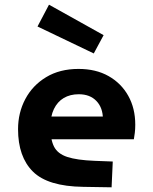

<svg xmlns="http://www.w3.org/2000/svg" viewBox="-20 -786 654 819"><path d="M383 -100 461 -97 456 13 335 11Q184 9 120.5 -54Q57 -117 57 -235Q57 -305 88 -363.5Q119 -422 177 -457Q235 -492 315 -492Q389 -492 443 -461.5Q497 -431 527 -377.5Q557 -324 557 -254Q557 -235 555 -219Q553 -203 551 -192H153V-289H494L419 -278Q419 -326 391.5 -355Q364 -384 316 -384Q279 -384 252 -368Q225 -352 210 -321Q195 -290 195 -245Q195 -191 210.5 -160.5Q226 -130 267 -116.5Q308 -103 383 -100ZM422 -636 380 -558 140 -673 189 -766Z"/></svg>

Font: Intel One Mono Light
Style: Regular
Weight: 300
Monospace: yes
Designer: Fred Shallcrass
Foundry: Frere-Jones Type LLC
Version: Version 1.004